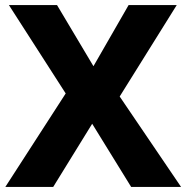

<svg xmlns="http://www.w3.org/2000/svg" viewBox="-20 -734 733 754"><path d="M691 0H495L342 -248L189 0H1L238 -367L15 -714H204L347 -474L485 -714H674L450 -355Z"/></svg>

Font: Noto Sans Gurmukhi UI ExtraBold
Style: Regular
Weight: 800
Designer: Jelle Bosma - Monotype Design Team
Foundry: Monotype Imaging Inc.
Version: Version 2.004; ttfautohint (v1.8.4.7-5d5b)